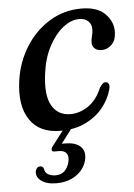

<svg xmlns="http://www.w3.org/2000/svg" viewBox="-50 -497 522 748"><g transform="rotate(-5 211.0 -123.0)"><path d="M284 -417.5Q252 -417.5 220.2 -392.2Q188.5 -367 164.8 -321.8Q141 -276.5 133.5 -216Q122.5 -133 146.2 -92.2Q170 -51.5 218.5 -51.5Q255.5 -51.5 289 -74.5Q322.5 -97.5 342 -144.5Q348 -153.5 353.2 -158.5Q358.5 -163.5 365.5 -163.5Q373 -163.5 377.2 -155.8Q381.5 -148 377 -133.5Q367 -96.5 340.8 -63.8Q314.5 -31 272.5 -10.5Q230.5 10 174 10Q92.5 10 54.8 -45.8Q17 -101.5 31 -199.5Q41 -270 77.5 -328.8Q114 -387.5 170.5 -422.5Q227 -457.5 296 -457.5Q358.5 -457.5 389.2 -426.2Q420 -395 418.5 -354Q417.5 -322.5 400.5 -306Q383.5 -289.5 361.5 -289.5Q344.5 -289.5 334.2 -298.8Q324 -308 324.5 -323.5Q325 -336 328.5 -348Q332 -360 332 -374Q332 -393 319.5 -405.2Q307 -417.5 284 -417.5ZM194.5 -6H225L174.5 60.5Q180 60.5 187 60.5Q229.5 60.5 248.5 80Q267.5 99.5 259 133Q249.5 168.5 217.8 190.2Q186 212 140.5 212Q102.5 212 81.5 196.2Q60.5 180.5 64.5 158Q68.5 141.5 82.5 141Q92.5 140.5 96.5 150.5Q98.5 167 111 174Q123.5 181 140 181Q181.5 181 194 133.5Q199 112.5 190.8 100.2Q182.5 88 160 88H144Q134 88 133.2 81.8Q132.5 75.5 139 66.5Z"/></g></svg>

Font: Fraunces 72pt S050
Style: Italic
Weight: 400
Italic angle: -16°
Version: Version 1.000; ttfautohint (v1.8.3)